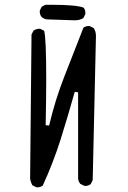

<svg xmlns="http://www.w3.org/2000/svg" viewBox="-20 -800 540 809"><path d="M132.8 -11.2Q134.8 -10.7 138.9 -10.7Q143.1 -10.7 148.9 -12.5Q154.8 -14.2 160.2 -18.1Q204.1 -113.8 235.4 -212.6Q266.6 -311.5 294.9 -413.1L309.1 -411.1V-47.4Q310.5 -34.7 318.4 -25.4L335 -17.1Q336.9 -16.6 338.9 -16.6Q353 -16.6 362.3 -24.4L370.6 -41L384.3 -648.9Q384.3 -667 375 -681.6L358.4 -689.9Q356.4 -690.4 354.5 -690.4Q340.8 -690.4 331.5 -683.1L252 -480Q211.9 -377.9 187 -271L172.4 -272.5Q174.8 -394.5 174.8 -465.8Q174.8 -639.6 166 -670.4L150.4 -678.2Q148.4 -678.7 144.3 -678.7Q140.1 -678.7 133.8 -677Q127.4 -675.3 121.1 -670.9L112.8 -654.3L106.9 -47.4Q108.9 -32.7 116.7 -19ZM339.8 -744.1Q339.8 -758.3 332.5 -767.6Q302.7 -779.8 198.2 -779.8Q185.5 -779.8 171.9 -779.8L155.8 -772L147.9 -755.9Q147.5 -753.9 147.5 -752Q147.5 -737.3 155.8 -728Q165.5 -719.7 178.2 -718.3L294.9 -714.4Q315.9 -714.4 331.1 -723.6L339.4 -740.2Q339.8 -742.2 339.8 -744.1Z"/></svg>

Font: Bakudai
Style: ExtraLight
Weight: 200
Version: Version 1.48